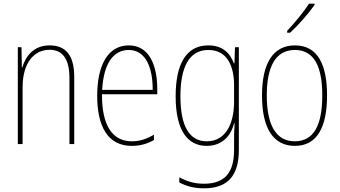

<svg xmlns="http://www.w3.org/2000/svg" viewBox="-20 -784 1851 1045"><path d="M250 -537C161 -537 118 -475 101 -416H99L97 -527H77V0H103V-308C103 -445 167 -513 250 -513C317 -513 358 -468 358 -359V0H384V-366C384 -485 336 -537 250 -537Z M681 -537C564 -537 509 -423 509 -263C509 -97 566 10 697 10C745 10 783 -2 818 -22V-51C775 -26 740 -15 697 -15C589 -15 534 -106 535 -271H836V-298C836 -424 795 -537 681 -537ZM681 -512C772 -512 812 -417 811 -295H536C544 -440 598 -512 681 -512Z M1114 -537C991 -537 936 -432 936 -260C936 -78 998 10 1105 10C1185 10 1236 -40 1254 -113H1257C1254 -72 1254 -47 1254 -14V32C1254 156 1203 216 1090 216C1036 216 995 202 956 181V209C993 229 1036 241 1090 241C1224 241 1280 167 1280 32V-527H1259L1256 -439H1253C1234 -491 1195 -537 1114 -537ZM1114 -512C1217 -512 1254 -424 1254 -319V-229C1254 -129 1219 -15 1105 -15C1012 -15 962 -95 962 -260C962 -413 1006 -512 1114 -512Z M1692 -757V-764H1662C1630 -715 1588 -665 1543 -616V-606H1559C1602 -645 1658 -709 1692 -757ZM1760 -264C1760 -428 1712 -537 1585 -537C1467 -537 1406 -440 1406 -265C1406 -88 1466 10 1585 10C1703 10 1760 -87 1760 -264ZM1432 -265C1432 -423 1481 -512 1585 -512C1695 -512 1734 -413 1734 -265C1734 -102 1688 -15 1584 -15C1480 -15 1432 -107 1432 -265Z"/></svg>

Font: Noto Sans Devanagari Condensed Thin
Style: Regular
Weight: 100
Width: 3
Designer: Jelle Bosma - Monotype Design Team
Foundry: Monotype Imaging Inc.
Version: Version 2.004